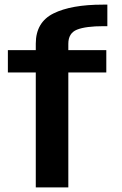

<svg xmlns="http://www.w3.org/2000/svg" viewBox="-20 -809 526 829"><path d="M134.5 0H275V-496H439V-592.5H275V-620Q275 -666 312.5 -681Q350 -696 427.5 -696H443.5V-789H424Q287.5 -789 211 -751Q134.5 -713 134.5 -620.5V-592.5H14V-496H134.5Z"/></svg>

Font: Anybody Thin SemiBold
Style: Regular
Weight: 600
Version: Version 1.113;gftools[0.9.25]